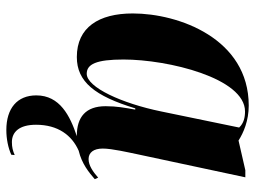

<svg xmlns="http://www.w3.org/2000/svg" viewBox="-122 -464 824 621"><g transform="rotate(90 290.5 -154.0)"><path d="M165 10C245 10 291 -48 331 -179H335C329 -145 324 -119 324 -83C324 -19 359 10 419 10H421C355 32 289 65 289 141C289 203 331 238 401 238C430 238 459 232 481 222L482 211C468 217 457 220 440 220C408 220 384 197 384 142C384 71 418 26 468 4C510 -6 538 -29 560 -48L555 -59C537 -43 516 -28 495 -28C474 -28 461 -44 461 -74C461 -104 474 -159 479 -184L554 -535H531L435 -513C410 -529 371 -546 322 -546C105 -546 24 -319 24 -171C24 -61 69 10 165 10ZM219 -22C188 -22 173 -53 173 -141C173 -285 233 -534 341 -534C360 -534 379 -530 393 -515L341 -263C315 -136 263 -22 219 -22Z"/></g></svg>

Font: Noto Serif Display Condensed ExtraBold
Style: Italic
Weight: 800
Width: 3
Italic angle: -12°
Designer: Monotype Design Team
Foundry: Monotype Imaging Inc.
Version: Version 2.009